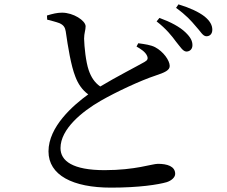

<svg xmlns="http://www.w3.org/2000/svg" viewBox="-20 -816 1040 879"><path d="M605 -603C624 -592 645 -579 653 -561C659 -548 656 -540 641 -532C608 -513 512 -464 439 -420C413 -438 397 -463 386 -495C373 -533 366 -601 365 -639C365 -664 372 -678 372 -696C371 -722 316 -758 264 -758C242 -758 221 -753 195 -745L196 -726C212 -722 236 -716 252 -710C272 -701 278 -690 281 -672C291 -602 305 -515 325 -465C337 -433 356 -404 384 -384C315 -334 202 -236 202 -123C202 -14 313 43 488 43C618 43 705 29 743 18C765 11 782 -4 782 -20C782 -55 745 -66 703 -66C676 -66 600 -37 459 -37C313 -37 257 -79 257 -138C257 -226 357 -306 440 -354C513 -396 625 -448 692 -470C734 -484 757 -494 757 -514C757 -539 728 -580 690 -600C671 -610 643 -614 613 -618ZM697 -718C741 -684 767 -651 786 -625C806 -601 817 -581 833 -580C849 -580 861 -591 861 -609C861 -628 853 -645 829 -668C803 -693 762 -715 710 -734ZM786 -780C833 -746 855 -721 876 -696C898 -673 908 -650 925 -650C941 -650 952 -661 952 -680C952 -700 942 -720 916 -741C890 -761 850 -780 797 -796Z"/></svg>

Font: Source Han Serif JP Medium
Style: Regular
Weight: 500
Designer: Ryoko NISHIZUKA 西塚涼子 (kana & ideographs); Frank Grießhammer (Latin, Greek & Cyrillic); Wenlong ZHANG 张文龙 (bopomofo); San
Foundry: Adobe Systems Incorporated
Version: Version 1.001;PS 1.001;hotconv 16.6.54;makeotf.lib2.5.65590